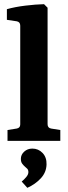

<svg xmlns="http://www.w3.org/2000/svg" viewBox="-20 -675 325 920"><path d="M208 -80Q208 -62 225 -59L269 -52V0H16V-52L60 -59Q77 -62 77 -79V-552Q77 -570 60 -573L13 -580V-631Q52 -642 101.5 -648Q151 -654 191 -655L208 -638ZM203 113Q202 151 175.5 179.5Q149 208 111 225L84 195Q96 185 106 173Q116 161 116 150Q116 139 110.5 133.5Q105 128 100 124Q93 118 86.5 109.5Q80 101 80 86Q80 66 96 51.5Q112 37 135 37Q164 37 184 58Q204 79 203 113Z"/></svg>

Font: Rasa
Style: Regular
Weight: 400
Designer: Anna Giedrys (Yrsa+Rasa design), David Brezina (Yrsa art-direction, Rasa art-direction, design)
Foundry: Rosetta Type Foundry
Version: Version 2.004